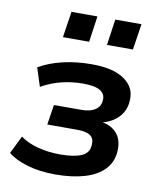

<svg xmlns="http://www.w3.org/2000/svg" viewBox="-82 -784 712 859"><g transform="rotate(10 273.5 -354.5)"><path d="M227 10Q157 10 100.5 -6.5Q44 -23 12 -50L52 -131Q84 -107 132 -94.5Q180 -82 234 -82Q296 -82 330.5 -97Q365 -112 366 -150Q368 -178 349.5 -191Q331 -204 291 -204H154L168 -295H295Q333 -295 356 -310.5Q379 -326 380 -356Q382 -382 358.5 -397Q335 -412 280 -412Q230 -412 183 -400.5Q136 -389 92 -364L65 -448Q111 -475 172 -489.5Q233 -504 304 -504Q402 -504 452.5 -468.5Q503 -433 499 -375Q498 -342 482.5 -316.5Q467 -291 439.5 -274.5Q412 -258 377 -252L381 -259Q434 -253 460.5 -222.5Q487 -192 484 -143Q482 -93 450 -58.5Q418 -24 361 -7Q304 10 227 10ZM355 -601 372 -719H491L473 -601ZM155 -601 173 -719H291L274 -601Z"/></g></svg>

Font: Nunito Sans 10pt
Style: Bold Italic
Weight: 700
Italic angle: -9°
Designer: Vernon Adams
Foundry: Vernon Adams
Version: Version 3.101;gftools[0.9.27]